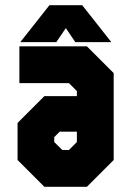

<svg xmlns="http://www.w3.org/2000/svg" viewBox="-20 -718 504 738"><path d="M150.5 0 47.5 -103V-245.5L150.5 -348.5H275.5V-368L245 -398.5H54.5V-540H314L417 -437V-103L314 0ZM219.5 -141.5H245L275.5 -172V-212H209.5L188.5 -191V-172ZM170 -698H296L408 -556H269.5L233 -610L196.5 -556H58Z"/></svg>

Font: Tourney Condensed Black
Style: Regular
Weight: 900
Width: 3
Designer: Tyler Finck
Foundry: Etcetera Type Co
Version: Version 1.010; ttfautohint (v1.8.3)